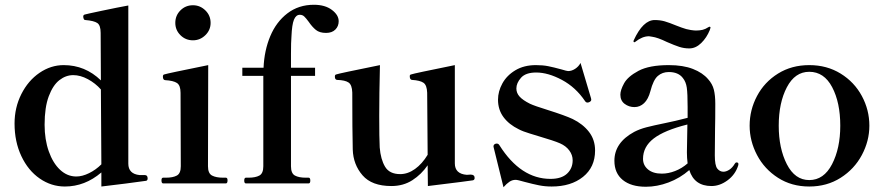

<svg xmlns="http://www.w3.org/2000/svg" viewBox="-20 -769 3707 805"><path d="M599 -21Q599 -13 593 -11Q565 -7 507.5 0.5Q450 8 405 13V-46Q336 13 252 13Q195 13 146.5 -20.5Q98 -54 69.5 -114.5Q41 -175 41 -251Q41 -318 69.5 -374.5Q98 -431 145.5 -463.5Q193 -496 247 -496Q337 -496 403 -432L402 -631Q402 -663 388 -672.5Q374 -682 338 -685Q333 -685 331 -690Q329 -695 329 -700Q329 -706 335 -708Q341 -710 407.5 -724Q474 -738 518 -746V-83Q518 -40 565 -35H587Q599 -35 599 -21ZM405 -80 403 -394Q380 -420 348.5 -437Q317 -454 287 -454Q256 -454 229 -433Q202 -412 184.5 -365.5Q167 -319 167 -246Q167 -184 184.5 -134.5Q202 -85 232 -57Q262 -29 300 -29Q325 -29 353.5 -43Q382 -57 405 -80Z M715 -673Q715 -704 736.5 -725.5Q758 -747 789 -747Q819 -747 841 -725.5Q863 -704 863 -673Q863 -643 841 -621.5Q819 -600 789 -600Q758 -600 736.5 -621.5Q715 -643 715 -673ZM664 0Q657 0 657 -13Q657 -24 664 -24H676Q705 -24 721.5 -33Q738 -42 738 -72L737 -380Q737 -411 722 -421Q707 -431 672 -433Q663 -434 663 -448Q663 -456 669 -457Q680 -461 853 -496L852 -72Q852 -42 869 -33Q886 -24 915 -24H927Q934 -24 934 -13Q934 0 927 0Z M1400 -680Q1400 -659 1386 -645Q1372 -631 1347 -631Q1320 -631 1304.5 -643.5Q1289 -656 1274 -678Q1263 -693 1255.5 -700Q1248 -707 1237 -707Q1221 -707 1212.5 -686.5Q1204 -666 1202 -616Q1200 -594 1200 -543V-485H1301V-451H1200V-72Q1200 -42 1216.5 -33Q1233 -24 1262 -24H1274Q1281 -24 1281 -12Q1281 0 1274 0H1011Q1004 0 1004 -12Q1004 -24 1011 -24H1022Q1051 -24 1067.5 -33Q1084 -42 1084 -72V-451H996V-485H1085Q1088 -557 1113 -617Q1138 -677 1185 -713Q1232 -749 1296 -749Q1343 -749 1371.5 -727.5Q1400 -706 1400 -680Z M1970 -23Q1970 -15 1963 -13Q1954 -11 1774 11L1773 -76Q1747 -38 1709 -13.5Q1671 11 1621 11Q1539 11 1500 -34Q1461 -79 1459 -142Q1457 -222 1457 -381Q1456 -413 1441.5 -423Q1427 -433 1393 -434Q1384 -435 1384 -448Q1384 -456 1390 -457Q1400 -461 1573 -496Q1570 -373 1570 -283Q1570 -189 1572 -151Q1576 -101 1594.5 -70Q1613 -39 1658 -39Q1690 -39 1720 -60.5Q1750 -82 1773 -120L1771 -380Q1770 -412 1755.5 -422Q1741 -432 1707 -434Q1698 -435 1698 -450Q1698 -456 1704 -457Q1714 -461 1887 -496V-84Q1887 -40 1937 -36L1953 -37Q1970 -37 1970 -23Z M2050 -150 2049 -155Q2049 -163 2057 -166Q2059 -167 2063 -167Q2070 -167 2074 -160Q2163 -19 2288 -19Q2334 -19 2357.5 -41Q2381 -63 2381 -97Q2381 -119 2367 -138Q2353 -157 2328 -168Q2303 -179 2238 -198Q2232 -200 2202 -209Q2172 -218 2155 -227Q2114 -247 2091 -278Q2068 -309 2068 -351Q2068 -386 2086.5 -419.5Q2105 -453 2141 -474.5Q2177 -496 2227 -496Q2256 -496 2278.5 -491.5Q2301 -487 2334 -478Q2357 -471 2362 -471Q2377 -471 2391.5 -480.5Q2406 -490 2414 -505L2458 -357L2459 -351Q2459 -345 2451 -341Q2447 -339 2443 -339Q2437 -339 2433 -345Q2394 -403 2336 -434Q2278 -465 2228 -465Q2184 -465 2164.5 -443Q2145 -421 2145 -398Q2145 -379 2158.5 -364Q2172 -349 2202 -334Q2221 -325 2276 -308Q2349 -285 2381 -270Q2424 -249 2449.5 -216Q2475 -183 2475 -138Q2475 -68 2424.5 -27.5Q2374 13 2293 13Q2265 13 2240 8Q2215 3 2181 -6Q2150 -15 2142 -15Q2128 -15 2116 -7Q2104 1 2091 16Z M3076 -81 3075 -75Q3063 -37 3030.5 -13Q2998 11 2963 11Q2891 11 2870 -56Q2831 -22 2783 -4Q2735 14 2688 14Q2626 14 2591 -14.5Q2556 -43 2556 -95Q2556 -171 2639 -216Q2662 -228 2691 -235.5Q2720 -243 2769 -253Q2784 -256 2812.5 -262.5Q2841 -269 2863 -275V-320Q2863 -377 2859.5 -401.5Q2856 -426 2843 -442Q2824 -467 2784 -467Q2757 -467 2738 -450.5Q2719 -434 2707 -387Q2698 -353 2680.5 -336.5Q2663 -320 2640 -320Q2617 -320 2599 -333.5Q2581 -347 2581 -372Q2581 -391 2596.5 -419.5Q2612 -448 2657 -472Q2702 -496 2784 -496Q2844 -496 2885 -480Q2926 -464 2949 -437Q2967 -417 2973 -393Q2979 -369 2979 -334Q2979 -266 2978 -230L2977 -118Q2977 -75 2987.5 -62Q2998 -49 3013 -49Q3025 -49 3038 -57.5Q3051 -66 3061 -83Q3064 -88 3068 -88Q3076 -88 3076 -81ZM2863 -84Q2860 -107 2860 -130L2862 -247Q2766 -223 2721 -188.5Q2676 -154 2676 -103Q2676 -76 2697 -58.5Q2718 -41 2755 -41Q2782 -41 2810.5 -52Q2839 -63 2863 -84ZM2776 -593Q2737 -612 2714 -615L2701 -617Q2673 -617 2644 -594Q2642 -592 2640 -592Q2636 -592 2636 -596L2637 -600Q2676 -685 2725 -685Q2748 -685 2767 -679.5Q2786 -674 2815 -662Q2818 -661 2837.5 -653.5Q2857 -646 2877 -643Q2891 -641 2898 -641Q2914 -641 2926 -644Q2938 -647 2950 -655L2954 -657Q2959 -657 2959 -653Q2959 -651 2956 -643Q2943 -611 2920 -588.5Q2897 -566 2870 -566Q2848 -566 2828 -572.5Q2808 -579 2776 -593Z M3123 -242Q3123 -308 3154 -366.5Q3185 -425 3242 -460.5Q3299 -496 3373 -496Q3447 -496 3504.5 -460.5Q3562 -425 3593.5 -366.5Q3625 -308 3625 -242Q3625 -178 3593.5 -119Q3562 -60 3504.5 -23.5Q3447 13 3373 13Q3299 13 3242 -23.5Q3185 -60 3154 -119Q3123 -178 3123 -242ZM3503 -242Q3503 -339 3469 -403.5Q3435 -468 3373 -468Q3313 -468 3279 -403Q3245 -338 3245 -242Q3245 -147 3279 -80.5Q3313 -14 3373 -14Q3434 -14 3468.5 -80.5Q3503 -147 3503 -242Z"/></svg>

Font: Shippori Mincho
Style: Bold
Weight: 700
Designer: FONTDASU
Foundry: FONTDASU / Google Inc. / but / Adobe
Version: Version 3.110; ttfautohint (v1.8.3)